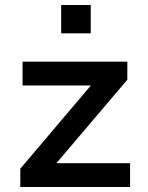

<svg xmlns="http://www.w3.org/2000/svg" viewBox="-20 -746 591 766"><path d="M61 0V-73L374 -442L380 -405H70V-500H488V-428L172 -56L166 -95H499V0ZM224 -613V-726H342V-613Z"/></svg>

Font: Nunito Sans 6pt SemiBold
Style: Regular
Weight: 600
Version: Version 3.101;gftools[0.9.27]